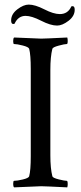

<svg xmlns="http://www.w3.org/2000/svg" viewBox="-20 -809 351 832"><path d="M239.3 -748Q274.4 -748 289.1 -781.2Q291 -782.2 294.9 -782.2Q303.7 -782.2 303.7 -766.6Q303.7 -739.3 276.9 -718.8Q250 -698.2 227.5 -698.2Q199.2 -698.2 158.2 -719.2Q117.2 -740.2 90.8 -740.2Q58.6 -740.2 43 -706.1Q41 -705.1 37.1 -705.1Q28.3 -705.1 28.3 -720.7Q28.3 -748 55.2 -768.6Q82 -789.1 104.5 -789.1Q131.8 -789.1 171.9 -768.6Q211.9 -748 239.3 -748ZM113.3 -510.7Q113.3 -571.3 106.4 -597.7Q103.5 -605.5 78.6 -611.8Q53.7 -618.2 41 -618.2Q37.1 -618.2 37.1 -630.9Q37.1 -642.6 41 -646.5Q153.3 -641.6 158.2 -641.6Q173.8 -641.6 271.5 -646.5Q273.4 -640.6 273.4 -631.8Q273.4 -618.2 269.5 -618.2Q259.8 -618.2 234.4 -611.3Q209 -604.5 207 -597.7Q198.2 -563.5 198.2 -506.8V-135.7Q198.2 -79.1 207 -44.9Q209 -38.1 234.4 -31.7Q259.8 -25.4 269.5 -25.4Q273.4 -25.4 273.4 -10.7Q273.4 -2.9 271.5 2.9Q173.8 -2 158.2 -2Q153.3 -2 41 2.9Q37.1 -1 37.1 -11.7Q37.1 -25.4 41 -25.4Q53.7 -25.4 78.6 -31.2Q103.5 -37.1 106.4 -44.9Q113.3 -71.3 113.3 -131.8Z"/></svg>

Font: Crimson Text
Style: Regular
Weight: 400
Version: Version 0.13